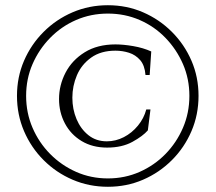

<svg xmlns="http://www.w3.org/2000/svg" viewBox="-20 -700 825 735"><path d="M393 15Q321 15 258 -12Q195 -39 147 -87Q99 -135 72 -198Q45 -261 45 -333Q45 -405 72 -467.5Q99 -530 147 -578Q195 -626 258 -653Q321 -680 393 -680Q465 -680 527.5 -653Q590 -626 638 -578Q686 -530 713 -467.5Q740 -405 740 -333Q740 -261 713 -198Q686 -135 638 -87Q590 -39 527.5 -12Q465 15 393 15ZM393 -17Q458 -17 514.5 -42Q571 -67 613.5 -110.5Q656 -154 680.5 -211Q705 -268 705 -333Q705 -398 680.5 -454.5Q656 -511 613.5 -555Q571 -599 514.5 -623.5Q458 -648 393 -648Q328 -648 271.5 -623.5Q215 -599 172 -555Q129 -511 104.5 -454.5Q80 -398 80 -333Q80 -268 104.5 -211Q129 -154 172 -110.5Q215 -67 271.5 -42Q328 -17 393 -17ZM390 -135Q334 -135 292.5 -160Q251 -185 228.5 -227.5Q206 -270 206 -321Q206 -374 231 -422Q256 -470 304.5 -500Q353 -530 422 -530Q452 -530 490 -523.5Q528 -517 559 -503L553 -413H537Q534 -450 516.5 -470Q499 -490 474 -498Q449 -506 422 -506Q366 -506 329 -479.5Q292 -453 274.5 -412Q257 -371 257 -326Q257 -282 273 -244Q289 -206 318.5 -182.5Q348 -159 389 -159Q423 -159 454 -175Q485 -191 508 -219Q531 -247 540 -281H556L546 -201Q527 -179 487 -157Q447 -135 390 -135Z"/></svg>

Font: Bona Nova SC
Style: Italic
Weight: 400
Italic angle: -4°
Designer: Mateusz Machalski
Foundry: Capitalics
Version: Version 4.001; ttfautohint (v1.8.4.7-5d5b)